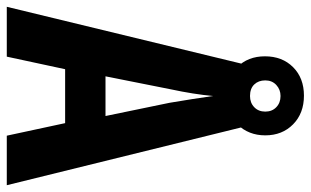

<svg xmlns="http://www.w3.org/2000/svg" viewBox="-195 -721 916 566"><g transform="rotate(90 263.0 -438.0)"><path d="M380 0 343 -172H184L147 0H0L173 -714H350L526 0ZM283 -480Q271 -551 263 -608Q258 -552 243 -482L205 -291H322ZM262 -647Q210 -647 178 -679Q146 -711 146 -761Q146 -812 178 -844Q210 -876 262 -876Q314 -876 346.5 -844Q379 -812 379 -762Q379 -713 347 -680Q315 -647 262 -647ZM263 -717Q283 -717 296 -729.5Q309 -742 309 -762Q309 -782 296 -794.5Q283 -807 263 -807Q244 -807 230.5 -794.5Q217 -782 217 -762Q217 -742 229 -729.5Q241 -717 263 -717Z"/></g></svg>

Font: Noto Sans Arabic ExtCond
Style: Bold
Weight: 700
Width: 2
Designer: Monotype Design Team, Nadine Chahine, Nizar Qandah and Khaled Hosny
Foundry: Monotype Imaging Inc.
Version: Version 2.012; ttfautohint (v1.8.4.7-5d5b)